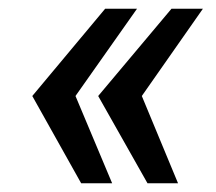

<svg xmlns="http://www.w3.org/2000/svg" viewBox="-20 -546 496 440"><path d="M318 -126 205 -326 373 -526H445L305 -326L388 -126ZM166 -126 54 -326 221 -526H294L153 -326L237 -126Z"/></svg>

Font: Archivo Narrow
Style: Italic
Weight: 400
Italic angle: -8°
Designer: Hector Gatti
Foundry: Omnibus-Type
Version: Version 3.002